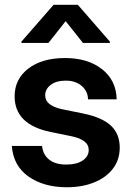

<svg xmlns="http://www.w3.org/2000/svg" viewBox="-20 -769 548 801"><path d="M466.8 -354.5H347.2Q346.7 -388.2 321 -410.4Q295.4 -432.6 254.4 -432.6Q214.4 -432.6 191.4 -414.8Q168.5 -397 168.5 -371.6Q168.5 -349.1 186.3 -335.2Q204.1 -321.3 235.8 -314L329.6 -294.9Q406.7 -278.8 443.1 -244.4Q479.5 -210 479.5 -153.3Q479.5 -102.5 451.2 -65.4Q422.9 -28.3 373 -8.1Q323.2 12.2 258.8 12.2Q163.1 12.2 99.4 -32.2Q35.6 -76.7 29.3 -160.2H155.3Q159.7 -123 185.5 -102.8Q211.4 -82.5 256.3 -82.5Q300.3 -82.5 325.2 -99.6Q350.1 -116.7 350.1 -143.1Q350.1 -165.5 331.5 -179.4Q313 -193.4 280.3 -200.2L191.9 -218.3Q41 -249 41 -367.2Q41 -439 98.1 -482.9Q155.3 -526.9 251.5 -526.9Q346.2 -526.9 405.5 -480.5Q464.8 -434.1 466.8 -354.5ZM326.2 -589.8 253.9 -680.7 182.1 -589.8H69.3V-595.2L203.6 -749H304.7L438.5 -595.2V-589.8Z"/></svg>

Font: Inter Display Semi Bold
Style: Regular
Weight: 600
Designer: Rasmus Andersson
Foundry: rsms
Version: Version 4.000;git-37864ae